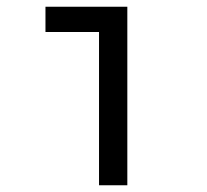

<svg xmlns="http://www.w3.org/2000/svg" viewBox="-20 -550 616 570"><path d="M274 0H358V-530H115V-455H274Z"/></svg>

Font: Iosevka SS01 Extended
Style: Regular
Weight: 400
Width: 7
Monospace: yes
Designer: Belleve Invis
Foundry: Belleve Invis
Version: Version 3.4.7; ttfautohint (v1.8.3)